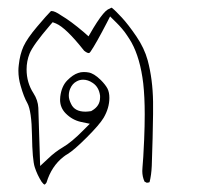

<svg xmlns="http://www.w3.org/2000/svg" viewBox="-20 -320 540 504"><path d="M204.1 -26.9Q175.8 -26.9 166.5 -47.4Q160.6 -59.1 160.6 -68.8Q160.6 -78.6 164.1 -86.9Q169.9 -100.6 181.2 -106.4Q189 -110.8 198.2 -110.8Q210.9 -110.8 223.1 -102.5Q239.7 -91.8 242.7 -68.8Q242.7 -66.4 242.7 -64Q242.7 -42 221.7 -29.8L219.2 -28.3Q210 -26.9 204.1 -26.9ZM372.6 158.2Q377.4 139.2 378.4 115.2Q379.4 91.3 380.6 42.7Q381.8 -5.9 381.8 -20.5Q381.8 -35.2 381.8 -52.7Q380.9 -112.3 367.7 -161.6Q358.9 -193.8 337.9 -224.6Q316.9 -255.4 300 -273.7Q283.2 -292 273.9 -299.3Q273.4 -299.8 272.9 -299.8Q272.5 -299.8 271.5 -299.3L262.7 -294.9Q252.4 -288.6 234.4 -261.2Q227.5 -251 212.4 -224.6L200.2 -235.4Q166 -264.6 140.1 -279.8Q124 -291 115.7 -291Q113.8 -291 113.3 -290.5Q103.5 -280.8 77.4 -250Q51.3 -219.2 41.7 -198.2Q32.2 -177.2 29.3 -149.4Q28.3 -141.6 28.3 -134.3Q28.3 -114.3 34.2 -94.7Q42.5 -65.4 51.8 -49.3Q63 -28.8 64 35.4Q64.9 99.6 71.3 119.1Q77.6 138.7 88.9 156.7Q93.8 163.6 97.2 164.6Q99.1 163.6 102.1 159.2Q115.2 116.2 146.5 91.8Q151.9 87.4 157.2 84.5Q173.8 74.7 207.5 41Q241.2 7.3 252 -10.7Q267.1 -36.6 267.1 -63Q267.1 -77.6 262.2 -87.4Q256.8 -97.7 244.1 -110.4Q226.1 -127.9 211.9 -129.9Q207 -130.9 199.5 -130.9Q191.9 -130.9 185.1 -128.4Q171.4 -124 156.5 -108.9Q141.6 -93.8 138.2 -66.4Q137.7 -62 137.7 -58.1Q137.7 -37.1 152.8 -22Q169.9 -4.9 192.4 0L215.8 4.9L198.7 22Q167.5 53.7 144.5 66.9Q124 79.1 106.9 95.7L85.4 115.7Q81.5 -13.2 80.6 -37.1Q79.6 -57.1 67.9 -75.2Q49.8 -103 49.8 -137.7Q49.8 -159.7 57.6 -179.2Q66.9 -202.1 112.3 -254.9L118.2 -261.7L127 -258.3Q153.3 -247.1 200.7 -187Q208.5 -180.7 212.9 -180.7Q215.3 -180.7 217.8 -184.6Q231.9 -205.1 260.7 -260.7L269 -276.9Q283.2 -262.7 286.1 -260Q289.1 -257.3 293 -252.9Q296.9 -248.5 300.5 -244.4Q304.2 -240.2 307.4 -235.8Q310.5 -231.4 313.7 -226.8Q316.9 -222.2 319.6 -217.8Q322.3 -213.4 325.2 -208.5Q348.1 -167 356 -101.1Q359.9 -65.9 359.9 -19.5Q359.9 10.7 358.4 46.4Q356 100.6 354 119.6Q353.5 124.5 353.5 128.9Q353.5 144 359.4 156.7L365.2 159.7Q369.1 159.7 372.6 158.2Z"/></svg>

Font: NaikaiFont
Style: ExtraLight
Weight: 200
Version: Version 1.89